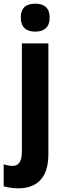

<svg xmlns="http://www.w3.org/2000/svg" viewBox="-58 -784 345 1044"><path d="M55 -688C55 -636 85 -612 134 -612C182 -612 212 -636 212 -688C212 -741 183 -764 134 -764C84 -764 55 -742 55 -688ZM43 240C152 239 205 173 205 56V-548H61V41C61 96 42 118 11 118C-6 118 -21 115 -38 109V229C-14 236 16 240 43 240Z"/></svg>

Font: Noto Sans Bengali Condensed
Style: Bold
Weight: 700
Width: 3
Designer: Joana Ranito - Universal Thirst; Jelle Bosma - Monotype Design Team
Foundry: Universal Thirst ehf.
Version: Version 3.000